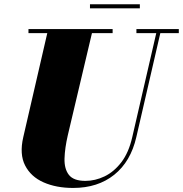

<svg xmlns="http://www.w3.org/2000/svg" viewBox="-20 -890 880 924"><path d="M413 -869.5H653V-850H413ZM117 -750H522V-730.5H422.5L306.5 -240Q292 -177.5 290.5 -127.5Q289 -77.5 311.5 -48.5Q334 -19.5 391 -19.5Q438 -19.5 483.2 -41.2Q528.5 -63 564 -109.2Q599.5 -155.5 616.5 -230L732 -730.5H636.5V-750H840.5V-730.5H751.5L636 -230Q609 -112.5 529.8 -49Q450.5 14.5 332 14.5Q250.5 14.5 189.5 -12.5Q128.5 -39.5 100.8 -93.8Q73 -148 92 -230L207.5 -730.5H117Z"/></svg>

Font: Bodoni* 11pt Fatface
Style: Italic
Weight: 900
Italic angle: -13°
Version: Version 2.3